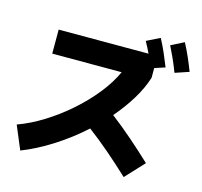

<svg xmlns="http://www.w3.org/2000/svg" viewBox="-125 -992 1251 1189"><g transform="rotate(15 500.0 -398.0)"><path d="M903 -654Q883 -706 866 -743Q849 -780 833 -812L916 -854Q938 -813 957 -769.5Q976 -726 992 -684ZM105 58 42 -92Q123 -121 205.5 -172.5Q288 -224 362 -289Q436 -354 494.5 -427Q553 -500 586 -573H141V-727H717Q699 -765 680 -799L765 -841Q787 -800 806 -756.5Q825 -713 841 -672L774 -650V-588Q752 -517 708 -445Q664 -373 604 -303Q671 -252 740.5 -191.5Q810 -131 877 -68L766 51Q697 -14 626 -75Q555 -136 488 -186Q401 -107 301.5 -43.5Q202 20 105 58Z"/></g></svg>

Font: Murecho ExtraBold
Style: Regular
Weight: 800
Designer: Neil Summerour
Foundry: Positype
Version: Version 1.010; ttfautohint (v1.8.3)